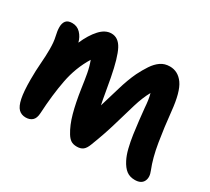

<svg xmlns="http://www.w3.org/2000/svg" viewBox="-140 -949 1307 1196"><g transform="rotate(30 513.5 -350.5)"><path d="M152 12Q121 12 101 -7.5Q81 -27 71 -75Q61 -123 61 -209Q61 -274 65.5 -328Q70 -382 70 -431Q70 -484 61.5 -519Q53 -554 53 -581Q53 -609 66 -626Q79 -643 111 -643Q147 -643 171 -617.5Q195 -592 204 -556Q234 -625 272.5 -667Q311 -709 355 -709Q405 -709 434 -654Q463 -599 488 -468Q499 -411 506 -368Q513 -325 521 -288Q542 -356 564 -431.5Q586 -507 614 -566Q634 -606 656.5 -640Q679 -674 707 -693.5Q735 -713 773 -713Q832 -713 869.5 -660.5Q907 -608 920 -476Q931 -366 947.5 -265.5Q964 -165 993 -93Q1011 -50 995.5 -20.5Q980 9 935 9Q899 9 874.5 -9.5Q850 -28 830 -67Q814 -98 803.5 -140.5Q793 -183 786 -231Q779 -279 774 -325.5Q769 -372 765 -411Q763 -440 759.5 -464Q756 -488 750 -509Q722 -459 701 -389.5Q680 -320 655 -233.5Q630 -147 591 -47Q579 -15 562.5 -2.5Q546 10 519 10Q492 10 475.5 -1Q459 -12 445 -35Q415 -84 396 -153Q377 -222 363 -317Q355 -375 347 -418.5Q339 -462 324 -502Q268 -411 247 -301Q226 -191 219 -58Q217 -20 199 -4Q181 12 152 12Z"/></g></svg>

Font: Shantell Sans Normal
Style: Bold
Weight: 700
Designer: Stephen Nixon, Anya Danilova, Shantell Martin
Foundry: Arrow Type
Version: Version 1.009;[a7da0bfa3]